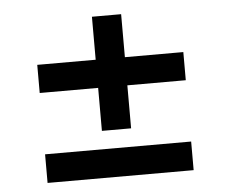

<svg xmlns="http://www.w3.org/2000/svg" viewBox="-43 -600 730 617"><g transform="rotate(-5 322.0 -291.0)"><path d="M86.4 -31.7V-124H557.6V-31.7ZM86.4 -321.8V-412.6H557.6V-321.8ZM274.9 -183.1V-551.3H369.1V-183.1Z"/></g></svg>

Font: Inter 28pt Medium
Style: Regular
Weight: 500
Designer: Rasmus Andersson
Foundry: rsms
Version: Version 4.001;git-66647c0bb